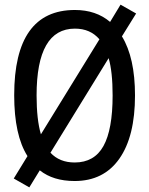

<svg xmlns="http://www.w3.org/2000/svg" viewBox="-20 -768 640 825"><path d="M150.9 -36.1 106 37.1 39.1 -1 98.1 -97.2Q41 -187 41 -358.9Q41 -725.1 301.8 -725.1Q392.6 -725.1 453.1 -673.8L498 -748L564.9 -710L503.9 -611.8Q560.1 -520 560.1 -357.9Q560.1 -181.6 492.7 -85.9Q425.3 9.8 300.8 9.8Q208.5 9.8 150.9 -36.1ZM155.8 -190.9 407.2 -599.1Q368.2 -645 301.8 -645Q137.2 -645 137.2 -357.9Q137.2 -254.4 155.8 -190.9ZM446.8 -518.1 196.8 -111.8Q235.8 -69.8 300.8 -69.8Q385.3 -69.8 424.6 -140.6Q463.9 -211.4 463.9 -357.9Q463.9 -460 446.8 -518.1Z"/></svg>

Font: TypoPRO Noto Mono
Style: Regular
Weight: 400
Designer: Monotype Design Team
Foundry: Monotype Imaging Inc.
Version: Version 1.00